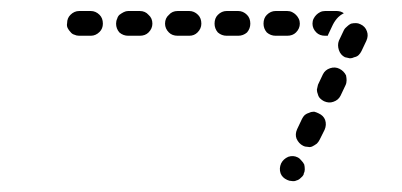

<svg xmlns="http://www.w3.org/2000/svg" viewBox="-20 -307 731 349"><path d="M490 8Q493 16 502 20Q506 22 510 22Q515 23 519 21Q523 20 526 17Q530 14 532 10V9Q534 5 534 1Q534 -4 533 -8Q531 -12 528 -15Q525 -19 521 -21Q513 -25 504 -22Q495 -18 491 -10Q487 -1 490 8ZM519 -55Q523 -46 531 -42Q535 -40 540 -40Q544 -39 548 -41Q552 -43 556 -46Q559 -49 561 -53L570 -71Q574 -80 571 -89Q568 -97 559 -101Q555 -103 551 -104Q546 -104 542 -102Q538 -101 534 -98Q531 -95 529 -91L520 -72Q516 -63 519 -55ZM556 -144Q556 -140 558 -135Q559 -131 562 -128Q565 -125 569 -123Q578 -119 586 -122Q595 -125 599 -133L608 -152Q610 -156 610 -161Q610 -165 609 -170Q607 -174 604 -177Q601 -180 597 -182Q589 -186 580 -183Q571 -180 567 -172L558 -153Q557 -149 556 -144ZM596 -216Q599 -207 607 -203Q611 -202 616 -201Q620 -201 624 -203Q629 -204 632 -207Q635 -210 637 -214L646 -233Q650 -242 647 -250Q644 -259 635 -263Q631 -265 627 -265Q622 -265 618 -264Q614 -262 611 -259Q607 -256 605 -252L596 -233Q593 -225 596 -216ZM429 -248Q435 -255 435 -264Q435 -274 429 -280Q422 -287 413 -287H392Q383 -287 376 -280Q370 -274 370 -264Q370 -255 376 -248Q383 -242 392 -242H413Q422 -242 429 -248ZM489 -242H502Q512 -242 518 -248Q525 -255 525 -264Q525 -269 523 -273Q521 -277 518 -280Q515 -283 511 -285Q507 -287 502 -287H489H481Q472 -287 465 -280Q459 -274 459 -264Q459 -255 465 -248Q472 -242 481 -242ZM339 -248Q346 -255 346 -264Q346 -274 340 -280Q333 -287 324 -287H303Q293 -287 287 -280Q280 -274 280 -264Q280 -255 287 -248Q293 -242 303 -242H324Q333 -242 339 -248ZM250 -248Q257 -255 257 -264Q257 -274 250 -280Q244 -287 234 -287H213Q209 -287 205 -285Q201 -283 197 -280Q194 -277 193 -273Q191 -269 191 -264Q191 -255 197 -248Q204 -242 213 -242H234Q244 -242 250 -248ZM595 -276Q599 -280 605 -283Q602 -285 599 -286Q595 -287 592 -287H571Q566 -287 562 -285Q558 -283 555 -280Q552 -277 550 -273Q548 -269 548 -264Q548 -255 555 -248Q561 -242 571 -242H576Q576 -242 576 -243L585 -262Q589 -270 595 -276ZM161 -249Q167 -255 167 -264Q167 -274 161 -280Q154 -287 145 -287H124Q115 -287 108 -280Q102 -274 102 -265Q101 -260 103 -256Q105 -252 108 -249Q111 -245 115 -244Q119 -242 124 -242H145Q154 -242 161 -249Z"/></svg>

Font: FRB American Cursive Dashed Extrabold
Style: Bold Italic
Weight: 800
Italic angle: -25°
Version: Version 2.0;Modular Font Editor K font №1